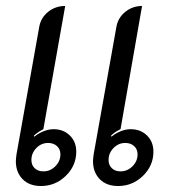

<svg xmlns="http://www.w3.org/2000/svg" viewBox="-20 -613 593 642"><path d="M33 -74Q33 -80 35 -96L111 -522Q116 -553 140.5 -573Q165 -593 198 -593L125 -181Q104 -170 93 -159L95 -156Q108 -167 125.5 -174Q143 -181 159 -181Q192 -181 213.5 -160Q235 -139 235 -106Q235 -59 200 -25Q165 9 117 9Q78 9 55.5 -14Q33 -37 33 -74ZM291 -74Q291 -80 293 -96L369 -522Q374 -553 398.5 -573Q423 -593 455 -593L383 -181Q362 -171 351 -159L353 -156Q366 -167 383 -174Q400 -181 417 -181Q450 -181 471.5 -160Q493 -139 493 -106Q493 -59 458 -25Q423 9 375 9Q336 9 313.5 -14Q291 -37 291 -74ZM182 -97Q182 -114 170.5 -124.5Q159 -135 141 -135Q118 -135 101.5 -118Q85 -101 85 -78Q85 -61 96 -50.5Q107 -40 125 -40Q148 -40 165 -57Q182 -74 182 -97ZM440 -97Q440 -114 428.5 -124.5Q417 -135 399 -135Q376 -135 359.5 -118Q343 -101 343 -78Q343 -61 354 -50.5Q365 -40 383 -40Q406 -40 423 -57Q440 -74 440 -97Z"/></svg>

Font: K2D Light
Style: Italic
Weight: 300
Italic angle: -10°
Designer: Katatrad Aksorn Co.,Ltd.
Foundry: Cadson Demak Co.,Ltd.
Version: Version 1.000; ttfautohint (v1.6)